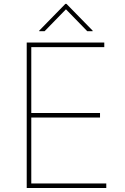

<svg xmlns="http://www.w3.org/2000/svg" viewBox="-20 -940 624 960"><path d="M501.4 -727.3V-704.5H136.4V-375H480.1V-352.3H136.4V-22.7H511.4V0H113.6V-727.3ZM176.1 -786.9 306.8 -920.5H312.5L443.2 -786.9V-784.1H416.2L309.7 -893.5L203.1 -784.1H176.1Z"/></svg>

Font: Inter P Thin
Style: Regular
Weight: 100
Designer: Rasmus Andersson
Foundry: rsms
Version: Version 3.018;git-588b23468